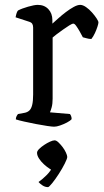

<svg xmlns="http://www.w3.org/2000/svg" viewBox="-20 -520 427 788"><path d="M202 0Q195 0 174 -3Q153 -6 127.5 -11Q102 -16 79.5 -21Q57 -26 45 -30Q45 -37 48 -43Q51 -49 54 -52L81 -57Q92 -59 100 -66Q108 -73 112 -89Q116 -105 116 -132V-407Q116 -416 112.5 -422Q109 -428 99 -431L44 -449Q46 -460 48.5 -467Q51 -474 54 -477Q69 -485 95 -492.5Q121 -500 135 -500Q162 -500 178.5 -482.5Q195 -465 195 -437V-423Q204 -431 219 -444.5Q234 -458 250.5 -470.5Q267 -483 282.5 -491.5Q298 -500 309 -500Q320 -500 333 -491Q346 -482 357.5 -469Q369 -456 376.5 -444.5Q384 -433 384 -428Q384 -423 380 -410.5Q376 -398 369.5 -384Q363 -370 355 -360Q345 -360 335 -363Q325 -366 320 -367Q314 -379 306.5 -392Q299 -405 292.5 -414Q286 -423 281 -423Q276 -423 264 -415.5Q252 -408 238 -398Q224 -388 212 -379Q200 -370 196 -366V-115Q196 -94 192 -79.5Q188 -65 185 -59L267 -52Q269 -50 271.5 -44.5Q274 -39 274 -31Q268 -24 254.5 -17Q241 -10 226.5 -5Q212 0 202 0ZM177 248Q165 248 154.5 241Q144 234 138 227Q154 216 171.5 198.5Q189 181 197 162L209 182Q199 182 186 174Q173 166 160.5 154.5Q148 143 140 130.5Q132 118 132 107Q132 100 140.5 91.5Q149 83 161 75Q173 67 185 61.5Q197 56 204 56Q211 56 219.5 64Q228 72 236.5 83Q245 94 250.5 106Q256 118 256 124Q256 131 246 151Q236 171 221.5 193.5Q207 216 194 232Q181 248 177 248Z"/></svg>

Font: Texturina 12pt Light
Style: Regular
Weight: 300
Designer: Guillermo Torres Carreño
Foundry: Omnibus-Type
Version: Version 1.002